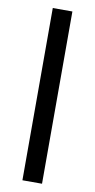

<svg xmlns="http://www.w3.org/2000/svg" viewBox="-91 -847 440 887"><g transform="rotate(10 128.5 -404.0)"><path d="M82 -808H174V0H82Z"/></g></svg>

Font: Encode Sans Wide
Style: Regular
Weight: 400
Designer: Pablo Impallari, Andres Torresi
Foundry: Pablo Impallari, Andres Torresi
Version: Version 1.000; ttfautohint (v1.00) -l 8 -r 50 -G 200 -x 14 -